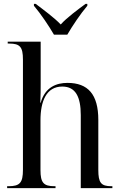

<svg xmlns="http://www.w3.org/2000/svg" viewBox="-20 -976 629 996"><path d="M260 -796H329C355 -841 398 -905 433 -946V-956H424C386 -928 326 -884 295 -849C262 -884 202 -928 165 -956H156V-946C191 -905 234 -841 260 -796ZM17 0H268V-10H263C206 -10 190 -28 190 -94V-352C190 -452 221 -527 303 -527C373 -527 399 -472 399 -379V0H563V-10H558C504 -10 490 -28 490 -95V-354C490 -487 436 -546 330 -546C274 -546 214 -525 191 -443H189C191 -482 191 -511 191 -543V-760H20V-750H28C84 -750 99 -732 99 -667V-95C99 -28 83 -10 24 -10H17Z"/></svg>

Font: Noto Serif Display SemiCondensed
Style: Regular
Weight: 400
Width: 4
Designer: Monotype Design Team
Foundry: Monotype Imaging Inc.
Version: Version 2.009